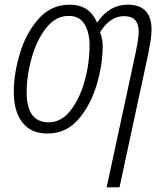

<svg xmlns="http://www.w3.org/2000/svg" viewBox="-20 -561 700 821"><path d="M436 240H491L615 -336Q620 -362 624 -388Q628 -414 628 -434Q628 -541 526 -541Q447 -541 395 -464Q363 -541 278 -541Q198 -541 144.5 -480Q91 -419 65 -332.5Q39 -246 39 -168Q39 -84 76 -37Q113 10 183 10Q262 10 314 -49.5Q366 -109 392.5 -195.5Q419 -282 419 -363Q419 -396 408 -423Q450 -492 511 -492Q573 -492 573 -426Q573 -406 569 -383Q565 -360 560 -335ZM188 -38Q94 -38 94 -166Q94 -238 115.5 -314Q137 -390 177.5 -441.5Q218 -493 274 -493Q320 -493 341.5 -457.5Q363 -422 363 -367Q363 -291 342 -215Q321 -139 281.5 -88.5Q242 -38 188 -38Z"/></svg>

Font: Noto Sans Display SemiCondensed Light
Style: Italic
Weight: 300
Width: 4
Italic angle: -12°
Designer: Monotype Design Team
Foundry: Monotype Imaging Inc.
Version: Version 1.900